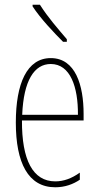

<svg xmlns="http://www.w3.org/2000/svg" viewBox="-20 -783 420 813"><path d="M149 -763H118V-756C151 -705 209 -644 247 -606H263V-617C224 -663 184 -708 149 -763ZM195 -537C94 -537 47 -429 47 -264C47 -94 99 10 214 10C255 10 290 -3 318 -22V-52C283 -27 249 -15 214 -15C119 -15 72 -106 73 -273H334V-301C334 -421 300 -537 195 -537ZM195 -512C278 -512 311 -414 310 -297H74C80 -442 125 -512 195 -512Z"/></svg>

Font: Noto Sans Armenian ExtraCondensed Thin
Style: Regular
Weight: 100
Width: 2
Designer: Monotype Design Team
Foundry: Monotype Imaging Inc.
Version: Version 2.008